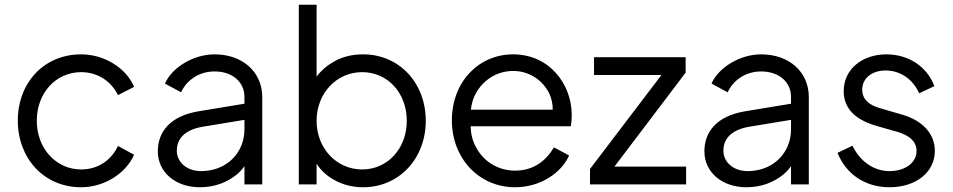

<svg xmlns="http://www.w3.org/2000/svg" viewBox="-20 -777 4014 809"><path d="M322 12C420 12 511 -47 545 -125L477 -162C449 -102 393 -63 322 -63C216 -63 135 -152 135 -268C135 -386 216 -473 322 -473C393 -473 450 -433 477 -376L545 -411C512 -490 420 -548 322 -548C165 -548 55 -428 55 -269C55 -110 165 12 322 12Z M822 12C885 12 938 -9 978 -42C991 -53 1001 -64 1010 -77V0H1085V-368C1085 -474 1002 -548 884 -548C795 -548 705 -493 675 -425L743 -388C767 -440 819 -476 884 -476C959 -476 1010 -432 1010 -368V-340L816 -308C698 -288 645 -223 645 -139C645 -51 720 12 822 12ZM1010 -272V-232C1010 -134 936 -56 827 -56C767 -56 725 -94 725 -142C725 -191 757 -230 834 -243Z M1510 12C1661 12 1774 -108 1774 -268C1774 -429 1661 -548 1510 -548C1464 -548 1423 -538 1388 -518C1358 -501 1333 -480 1314 -454V-757H1239V0H1314V-87C1332 -59 1356 -37 1386 -20C1423 1 1464 12 1510 12ZM1506 -63C1398 -63 1314 -152 1314 -268C1314 -384 1398 -473 1506 -473C1614 -473 1694 -385 1694 -268C1694 -152 1614 -63 1506 -63Z M2150 12C2259 12 2346 -50 2378 -122L2314 -156C2281 -100 2229 -58 2150 -58C2082 -58 2018 -94 1985 -158C1971 -183 1964 -212 1963 -245H2385C2388 -262 2389 -280 2389 -293C2389 -421 2296 -548 2142 -548C1996 -548 1884 -431 1884 -270C1884 -108 2000 12 2150 12ZM1964 -315C1967 -339 1973 -361 1983 -380C2015 -441 2075 -478 2142 -478C2209 -478 2265 -441 2294 -384C2304 -363 2309 -340 2309 -315Z M2871 0V-75H2569L2869 -471V-536H2483V-461H2767L2466 -65V0Z M3125 12C3188 12 3241 -9 3281 -42C3294 -53 3304 -64 3313 -77V0H3388V-368C3388 -474 3305 -548 3187 -548C3098 -548 3008 -493 2978 -425L3046 -388C3070 -440 3122 -476 3187 -476C3262 -476 3313 -432 3313 -368V-340L3119 -308C3001 -288 2948 -223 2948 -139C2948 -51 3023 12 3125 12ZM3313 -272V-232C3313 -134 3239 -56 3130 -56C3070 -56 3028 -94 3028 -142C3028 -191 3060 -230 3137 -243Z M3728 12C3840 12 3919 -52 3919 -141C3919 -213 3868 -269 3781 -294L3692 -320C3664 -328 3613 -345 3613 -399C3613 -446 3652 -480 3712 -480C3773 -480 3826 -444 3853 -384L3917 -414C3886 -498 3806 -548 3715 -548C3615 -548 3535 -487 3535 -393C3535 -326 3576 -274 3675 -246L3752 -224C3783 -216 3842 -196 3842 -141C3842 -90 3792 -56 3728 -56C3661 -56 3603 -98 3572 -163L3509 -133C3544 -44 3625 12 3728 12Z"/></svg>

Font: Plus Jakarta Sans
Style: Regular
Weight: 400
Designer: Gumpita Rahayu
Foundry: Tokotype
Version: Version 2.071;gftools[0.9.30]